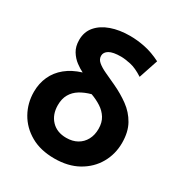

<svg xmlns="http://www.w3.org/2000/svg" viewBox="-175 -860 941 999"><g transform="rotate(30 295.0 -360.0)"><path d="M294.5 15Q211 15 152 -18.8Q93 -52.5 61.2 -109Q29.5 -165.5 29.5 -233Q29.5 -283.5 48.8 -325.8Q68 -368 105.8 -398.8Q143.5 -429.5 199 -446.5Q179 -456 155.5 -473.5Q132 -491 115.2 -518.2Q98.5 -545.5 98.5 -584.5Q98.5 -633 127.2 -666.5Q156 -700 205.5 -717.5Q255 -735 318.5 -735Q362 -735 408.5 -725.5Q455 -716 505.5 -690.5L467 -575Q424 -603 389.5 -610.5Q355 -618 331.5 -618Q283 -618 260.8 -604.8Q238.5 -591.5 238.5 -570Q238.5 -549.5 256 -534.5Q273.5 -519.5 304 -505.2Q334.5 -491 373.5 -473Q424 -449.5 466.5 -418.5Q509 -387.5 534.5 -342.2Q560 -297 560 -231.5Q560 -164 528 -108Q496 -52 436.5 -18.5Q377 15 294.5 15ZM294.5 -109Q332 -109 359.5 -124.5Q387 -140 402.2 -168Q417.5 -196 417.5 -233.5Q417.5 -271.5 401 -298Q384.5 -324.5 357 -342.2Q329.5 -360 296 -372Q259 -362 231 -344.8Q203 -327.5 187.5 -300.5Q172 -273.5 172 -235.5Q172 -179 205 -144Q238 -109 294.5 -109Z"/></g></svg>

Font: Geologica Roman SemiBold
Style: Regular
Weight: 600
Designer: Sindre Bremnes, Frode Helland
Foundry: Monokrom Skriftforlag AS
Version: Version 1.010;gftools[0.9.28]